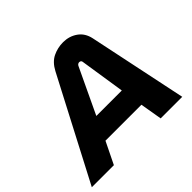

<svg xmlns="http://www.w3.org/2000/svg" viewBox="-206 -914 1114 1114"><g transform="rotate(-45 351.5 -356.5)"><path d="M-40 0 287 -626Q313 -675 352.5 -694Q392 -713 437 -713Q487 -713 525.5 -686Q564 -659 575 -607L702 0H525L502 -135H207L141 0ZM271 -274H480L437 -553Q436 -559 431.5 -562Q427 -565 421 -565Q416 -565 411 -562Q406 -559 403 -553Z"/></g></svg>

Font: MuseoModerno
Style: Bold Italic
Weight: 700
Italic angle: -9°
Designer: Pablo Cosgaya, Héctor Gatti, Marcela Romero, and the Authors of The MuseoModerno Project.
Foundry: Omnibus-Type Team
Version: Version 1.003